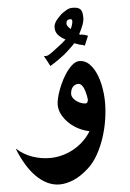

<svg xmlns="http://www.w3.org/2000/svg" viewBox="-104 -727 660 973"><g transform="rotate(-5 226.0 -240.0)"><path d="M295.4 -616.7Q295.4 -626 285.2 -626Q264.6 -626 264.6 -604Q264.6 -598.6 270 -591.1Q275.4 -583.5 283.7 -576.2V-575.2Q290 -589.4 292.7 -599.1Q295.4 -608.9 295.4 -616.7ZM339.4 -211.4Q338.9 -218.8 336.7 -230Q334.5 -241.2 331.5 -252.4Q326.2 -272 317.4 -283.9Q308.6 -295.9 297.4 -295.9Q286.6 -295.9 279.1 -291.3Q271.5 -286.6 266.6 -279.5Q261.7 -272.5 259.5 -263.4Q257.3 -254.4 257.3 -245.6Q257.3 -238.3 262.5 -229.7Q267.6 -221.2 276.6 -213.6Q285.6 -206.1 298.1 -200.4Q310.5 -194.8 325.2 -193.8Q333.5 -193.8 336.4 -200.7V-200.2ZM347.7 -485.8Q336.4 -491.2 333 -491.5Q329.6 -491.7 328.6 -490.7V-492.2Q325.2 -492.2 320.8 -493.7Q316.4 -495.1 313 -496.6Q312.5 -496.6 312 -496.8Q311.5 -497.1 311 -497.1Q307.6 -498.5 303.7 -500Q299.8 -501.5 295.9 -502.4V-503.4Q291 -497.1 287.1 -493.7Q283.2 -490.2 279.3 -486.3Q268.1 -475.6 257.3 -465.3Q246.6 -455.1 238.8 -449.2Q237.8 -448.7 236.3 -447.3Q221.7 -436 204.3 -423.8Q187 -411.6 165 -398.4Q162.1 -404.3 158.7 -410.4Q155.3 -416.5 152.3 -422.9Q148.9 -428.7 144.5 -436.5Q140.1 -444.3 136.7 -451.2H150.9Q160.2 -451.2 202.6 -484.4Q236.3 -509.3 252.9 -525.4Q227.1 -539.6 215.1 -554.4Q203.1 -569.3 203.1 -589.8Q203.1 -599.1 205.8 -606.9Q208.5 -614.7 213.6 -622.3Q218.8 -629.9 226.3 -637.9Q233.9 -646 243.2 -655.3Q254.4 -664.1 269.8 -673.3Q285.2 -682.6 301.3 -682.6Q316.4 -682.6 326.2 -679.9Q335.9 -677.2 341.8 -670.9Q347.7 -664.6 350.1 -654.1Q352.5 -643.6 352.5 -627.4Q352.5 -611.3 344.7 -590.6Q336.9 -569.8 324.2 -546.4Q327.1 -544.4 328.1 -543.9Q329.1 -543.5 330.3 -543Q331.5 -542.5 332 -542V-542.5H333.5L336.4 -545.4V-543Q343.8 -542 347.7 -541.3Q351.6 -540.5 354.5 -539.6Q355 -539.6 356.9 -538.6Q358.9 -538.1 360.8 -537.1Q362.8 -536.1 364.7 -535.9Q366.7 -535.6 368.2 -534.7ZM424.8 -189.9Q424.8 -150.4 418 -105Q411.1 -59.6 396.7 -15.1Q382.3 29.3 360.6 68.6Q338.9 107.9 309.1 135.3Q269.5 171.4 232.2 187.3Q194.8 203.1 160.6 203.6Q127.4 203.6 97.7 189.2Q67.9 174.8 41.7 148.7Q15.6 122.6 -6.3 86.2Q-28.3 49.8 -45.4 6.3V3.9Q-10.3 35.6 33.4 50.8Q77.1 65.9 122.6 65.9Q152.3 65.9 182.4 58.3Q212.4 50.8 239.7 36.1Q267.1 21.5 290.8 0Q314.5 -21.5 332 -49.3V-52.7Q305.7 -57.6 279.3 -71Q252.9 -84.5 231.9 -104.2Q210.9 -124 197.8 -148.4Q184.6 -172.9 184.6 -199.7Q184.6 -213.9 189.7 -235.1Q194.8 -256.3 203.9 -279.8Q212.9 -303.2 225.3 -326.7Q237.8 -350.1 252 -368.7Q266.1 -387.2 281.7 -398.9Q297.4 -410.6 313 -410.6Q341.3 -410.6 362.3 -390.4Q383.3 -370.1 397.2 -338.1Q411.1 -306.2 418 -266.8Q424.8 -227.5 424.8 -189.9Z"/></g></svg>

Font: XB Khoramshahr
Style: Bold
Weight: 700
Designer: Behnam
Foundry: Irmug
Version: Version 8.005 2009